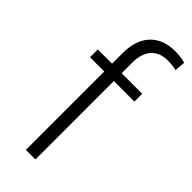

<svg xmlns="http://www.w3.org/2000/svg" viewBox="-248 -796 832 832"><g transform="rotate(45 168.0 -380.0)"><path d="M118.2 0V-480.5H30.8V-528.3H118.2V-592.3Q118.2 -673.3 159.4 -716.8Q200.7 -760.3 274.4 -760.3Q307.6 -760.3 336.4 -752L332 -703.1Q307.6 -709 278.8 -709Q230.5 -709 203.6 -679Q176.8 -648.9 176.8 -593.8V-528.3H302.7V-480.5H176.8V0Z"/></g></svg>

Font: Roboto-Light
Style: Regular
Weight: 300
Designer: Google
Version: Version 2.137; 2017